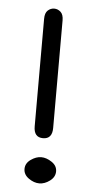

<svg xmlns="http://www.w3.org/2000/svg" viewBox="-50 -675 354 728"><g transform="rotate(5 127.0 -311.5)"><path d="M87.4 -64Q107.4 -78.1 127 -78.1Q146.5 -78.1 167 -64.5Q187.5 -50.8 187.5 -29.3Q187.5 -7.8 168 6.8Q148.4 21.5 127.9 21.5Q107.4 21.5 87.4 7.3Q67.4 -6.8 67.4 -28.3Q67.4 -49.8 87.4 -64ZM162.1 -192.4Q162.1 -150.4 127 -150.4Q91.8 -150.4 91.8 -192.4V-601.6Q91.8 -624 102.5 -633.8Q113.3 -643.6 127 -643.6Q140.6 -643.6 151.4 -633.8Q162.1 -624 162.1 -601.6Z"/></g></svg>

Font: Jura
Style: DemiBold
Weight: 600
Version: Version 2.5